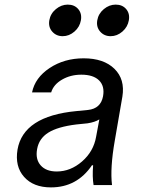

<svg xmlns="http://www.w3.org/2000/svg" viewBox="-20 -803 640 833"><path d="M427 -385Q435 -429 410 -454Q385 -479 333 -479Q286 -479 249 -457.5Q212 -436 202 -402H119Q132 -466 195.5 -508Q259 -550 343 -550Q430 -550 476.5 -504.5Q523 -459 511 -384L478 -193Q457 -73 466 0H386Q380 -35 384 -86H379Q314 10 201 10Q125 10 84.5 -35.5Q44 -81 56 -154Q81 -299 311 -321L362 -326Q417 -332 427 -385ZM411 -285Q392 -273 360 -268L311 -263Q230 -253 189.5 -227.5Q149 -202 141 -156Q133 -112 156.5 -85.5Q180 -59 226 -59Q286 -59 336 -102.5Q386 -146 397 -210ZM274 -783Q303 -783 319.5 -763.5Q336 -744 331 -715Q326 -686 303 -666Q280 -646 252 -646Q224 -646 206.5 -666Q189 -686 194 -715Q199 -744 222.5 -763.5Q246 -783 274 -783ZM482 -783Q511 -783 527.5 -763.5Q544 -744 539 -715Q534 -686 511 -666Q488 -646 460 -646Q432 -646 414.5 -666Q397 -686 402 -715Q407 -744 430.5 -763.5Q454 -783 482 -783Z"/></svg>

Font: CommitMono
Style: Italic
Weight: 400
Monospace: yes
Designer: Eigil Nikolajsen
Foundry: Eigil Nikolajsen
Version: Version 1.143